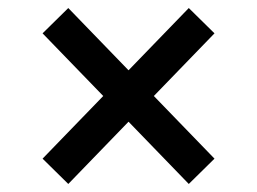

<svg xmlns="http://www.w3.org/2000/svg" viewBox="-20 -541 640 478"><path d="M300 -238 150 -83 86 -146 237 -302 86 -458 150 -521 300 -366 450 -521 514 -458 363 -302 514 -146 450 -83Z"/></svg>

Font: IBM Plex Sans KR Medium
Style: Regular
Weight: 500
Designer: Mike Abbink; Paul van der Laan; Pieter van Rosmalen; Wujin Sim; Chorong Kim; Dohee Lee;
Foundry: Sandoll Inc.
Version: Version 1.001